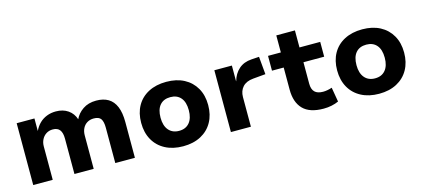

<svg xmlns="http://www.w3.org/2000/svg" viewBox="-54 -1065 3300 1503"><g transform="rotate(-15 1596.0 -314.0)"><path d="M73 0V-501H217V-401H218Q234 -435 259 -459.5Q284 -484 318 -497.5Q352 -511 392 -511Q450 -511 490.5 -483Q531 -455 547 -405H546Q566 -450 610.5 -480.5Q655 -511 719 -511Q777 -511 816.5 -487.5Q856 -464 876.5 -415Q897 -366 897 -290V0H738V-287Q738 -335 722.5 -358Q707 -381 665 -381Q634 -381 611 -367Q588 -353 575.5 -328Q563 -303 563 -270V0H407V-287Q407 -334 389 -357.5Q371 -381 333 -381Q302 -381 279 -366Q256 -351 243.5 -326Q231 -301 231 -271V0Z M1287 11Q1204 11 1142.5 -21.5Q1081 -54 1048 -113Q1015 -172 1015 -251Q1015 -330 1048 -388.5Q1081 -447 1142.5 -479Q1204 -511 1287 -511Q1370 -511 1430.5 -479Q1491 -447 1524.5 -388.5Q1558 -330 1558 -251Q1558 -172 1525 -113Q1492 -54 1431 -21.5Q1370 11 1287 11ZM1287 -114Q1341 -114 1371 -150Q1401 -186 1401 -251Q1401 -317 1371 -352Q1341 -387 1287 -387Q1232 -387 1202 -352Q1172 -317 1172 -251Q1172 -186 1202.5 -150Q1233 -114 1287 -114Z M1675 0V-501H1817V-374H1818Q1834 -432 1874.5 -468Q1915 -504 1978 -508L2040 -512L2053 -368L1952 -359Q1895 -354 1866 -322Q1837 -290 1837 -240V0Z M2425 11Q2312 11 2258.5 -44Q2205 -99 2205 -202V-381H2110V-501H2214V-639H2365V-501H2533V-381H2365V-207Q2365 -162 2387 -140Q2409 -118 2455 -118Q2472 -118 2490.5 -121.5Q2509 -125 2527 -131L2547 -14Q2521 -2 2490 4.5Q2459 11 2425 11Z M2875 11Q2792 11 2730.5 -21.5Q2669 -54 2636 -113Q2603 -172 2603 -251Q2603 -330 2636 -388.5Q2669 -447 2730.5 -479Q2792 -511 2875 -511Q2958 -511 3018.5 -479Q3079 -447 3112.5 -388.5Q3146 -330 3146 -251Q3146 -172 3113 -113Q3080 -54 3019 -21.5Q2958 11 2875 11ZM2875 -114Q2929 -114 2959 -150Q2989 -186 2989 -251Q2989 -317 2959 -352Q2929 -387 2875 -387Q2820 -387 2790 -352Q2760 -317 2760 -251Q2760 -186 2790.5 -150Q2821 -114 2875 -114Z"/></g></svg>

Font: Nunito Sans 8pt ExtraBold
Style: Regular
Weight: 800
Version: Version 3.101;gftools[0.9.27]